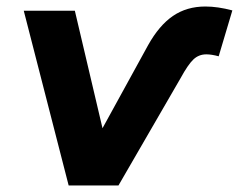

<svg xmlns="http://www.w3.org/2000/svg" viewBox="-20 -570 734 590"><path d="M611 -550Q649 -550 694 -538L652 -397Q630 -403 614 -403Q591 -403 574.5 -387.5Q558 -372 535 -330L344 0H191L53 -537H210L295 -176L435 -431Q469 -492 511.5 -521Q554 -550 611 -550Z"/></svg>

Font: Montserrat Alternates
Style: Bold Italic
Weight: 700
Italic angle: -11.3°
Designer: Julieta Ulanovsky
Foundry: Julieta Ulanovsky
Version: Version 7.200